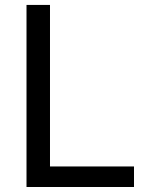

<svg xmlns="http://www.w3.org/2000/svg" viewBox="-20 -747 603 767"><path d="M85.9 0H515.3V-82H179.7V-727.3H85.9Z"/></svg>

Font: GiG Sans Text
Style: Regular
Weight: 400
Designer: Andreas Faust
Version: Version 1.100;FEAKit 1.0